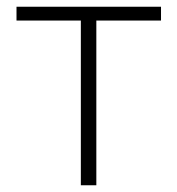

<svg xmlns="http://www.w3.org/2000/svg" viewBox="-20 -550 526 570"><path d="M220 0V-489H29V-530H458V-489H266V0Z"/></svg>

Font: Noto Sans JP ExtraLight
Style: Regular
Weight: 250
Designer: Ryoko NISHIZUKA  (kana, bopomofo & ideographs); Paul D. Hunt (Latin, Greek & Cyrillic); Sandoll Communications , Soo-you
Foundry: Adobe
Version: Version 2.004-H2;hotconv 1.0.118;makeotfexe 2.5.65603